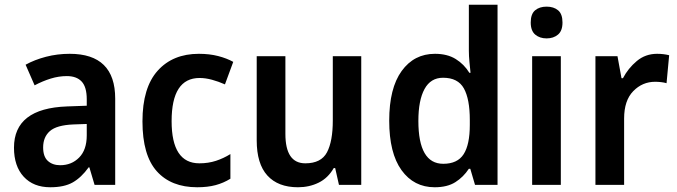

<svg xmlns="http://www.w3.org/2000/svg" viewBox="-20 -780 2858 810"><path d="M274 -553Q466 -553 466 -364V0H379L357 -74H354Q323 -31 287 -10.5Q251 10 192 10Q121 10 80 -34.5Q39 -79 39 -157Q39 -323 263 -331L346 -334V-361Q346 -413 324.5 -436Q303 -459 262 -459Q228 -459 194 -448.5Q160 -438 126 -420L88 -507Q126 -528 174 -540.5Q222 -553 274 -553ZM289 -255Q219 -252 190.5 -227Q162 -202 162 -158Q162 -119 182 -101Q202 -83 234 -83Q282 -83 314 -115.5Q346 -148 346 -209V-257Z M812 10Q702 10 641.5 -57.5Q581 -125 581 -268Q581 -410 645 -481.5Q709 -553 819 -553Q864 -553 900.5 -543.5Q937 -534 964 -519L929 -424Q902 -436 874.5 -443.5Q847 -451 822 -451Q704 -451 704 -269Q704 -91 821 -91Q859 -91 891 -101.5Q923 -112 952 -130V-26Q923 -8 889.5 1Q856 10 812 10Z M1504 -543V0H1410L1394 -71H1388Q1364 -29 1324.5 -9.5Q1285 10 1237 10Q1153 10 1108 -39.5Q1063 -89 1063 -188V-543H1184V-215Q1184 -91 1268 -91Q1335 -91 1359.5 -137.5Q1384 -184 1384 -272V-543Z M1814 10Q1726 10 1674 -62Q1622 -134 1622 -271Q1622 -408 1674.5 -480.5Q1727 -553 1815 -553Q1867 -553 1902.5 -531Q1938 -509 1960 -473H1965Q1963 -493 1960.5 -518.5Q1958 -544 1958 -566V-760H2079V0H1984L1964 -68H1958Q1935 -33 1901 -11.5Q1867 10 1814 10ZM1850 -89Q1910 -89 1936 -129.5Q1962 -170 1962 -253V-274Q1962 -362 1937 -407Q1912 -452 1849 -452Q1797 -452 1771 -404.5Q1745 -357 1745 -270Q1745 -89 1850 -89Z M2286 -752Q2316 -752 2334.5 -736.5Q2353 -721 2353 -685Q2353 -650 2334 -634Q2315 -618 2286 -618Q2257 -618 2238 -634Q2219 -650 2219 -685Q2219 -721 2237.5 -736.5Q2256 -752 2286 -752ZM2346 -543V0H2225V-543Z M2752 -553Q2779 -553 2803 -547L2792 -429Q2782 -432 2769 -433.5Q2756 -435 2744 -435Q2690 -435 2651.5 -395.5Q2613 -356 2613 -280V0H2492V-543H2585L2602 -450H2608Q2630 -492 2666.5 -522.5Q2703 -553 2752 -553Z"/></svg>

Font: Noto Sans Arabic UI SmCn SmBd
Style: Regular
Weight: 600
Width: 4
Designer: Monotype Design Team, Nadine Chahine and Nizar Qandah
Foundry: Monotype Imaging Inc.
Version: Version 2.010; ttfautohint (v1.8.4.7-5d5b)